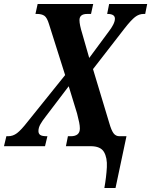

<svg xmlns="http://www.w3.org/2000/svg" viewBox="-53 -734 759 964"><path d="M471 210Q481 153 483.5 105.5Q486 58 469 29Q452 0 402 0H278L288 -50H302Q348 -50 348 -89Q348 -102 344.5 -119.5Q341 -137 334 -164L292 -301L175 -147Q160 -128 150 -110.5Q140 -93 140 -76Q140 -63 149 -56.5Q158 -50 183 -50H185L173 0H-33L-21 -50H-12Q12 -50 32.5 -65.5Q53 -81 85 -122L274 -357L193 -613Q183 -646 169.5 -655Q156 -664 133 -664H125L136 -714H415L404 -664H385Q346 -664 346 -633Q346 -610 360 -565L395 -443L494 -577Q506 -592 515 -609.5Q524 -627 524 -640Q524 -664 487 -664H485L495 -714H686L676 -664H668Q645 -664 625 -648.5Q605 -633 573 -592L414 -387L496 -115Q506 -80 517 -65Q528 -50 547 -50H582L527 210Z"/></svg>

Font: Noto Serif ExtraCondensed
Style: Bold Italic
Weight: 700
Width: 2
Italic angle: -12°
Designer: Monotype Design Team
Foundry: Monotype Imaging Inc.
Version: Version 2.013; ttfautohint (v1.8.4.7-5d5b)